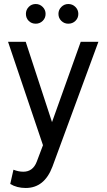

<svg xmlns="http://www.w3.org/2000/svg" viewBox="-20 -722 531 956"><path d="M158 -702Q178 -702 192.5 -687.5Q207 -673 207 -653Q207 -632 192.5 -618Q178 -604 158 -604Q137 -604 123 -618Q109 -632 109 -653Q109 -673 123 -687.5Q137 -702 158 -702ZM320 -702Q341 -702 355.5 -687.5Q370 -673 370 -653Q370 -632 355.5 -618Q341 -604 320 -604Q300 -604 285.5 -618Q271 -632 271 -653Q271 -673 285.5 -687.5Q300 -702 320 -702ZM382 -514H470L241 108Q201 214 108 214Q64 214 31 194L47 123Q72 133 96 133Q144 133 163 83L194 1L20 -514H108L239 -114Z"/></svg>

Font: Almarai
Style: Regular
Weight: 400
Designer: Boutros International 2019
Foundry: Created by Boutros International 2019
Version: Version 1.10